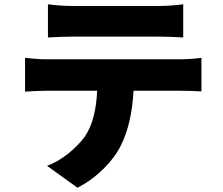

<svg xmlns="http://www.w3.org/2000/svg" viewBox="-20 -802 1040 897"><path d="M720 -631C758 -631 799 -629 836 -627V-782C799 -777 757 -774 720 -774H320C286 -774 238 -777 204 -782V-627C237 -629 285 -631 320 -631ZM198 -525C167 -525 128 -528 97 -532V-374C125 -376 169 -378 198 -378H434C430 -298 416 -223 377 -165C337 -109 267 -52 200 -27L342 75C433 29 511 -52 545 -123C579 -191 598 -275 604 -378H822C852 -378 894 -377 921 -375V-532C893 -527 843 -525 822 -525Z"/></svg>

Font: Noto Sans CJK Black
Style: Bold
Weight: 900
Designer: Ryoko NISHIZUKA (kana & ideographs); Paul D. Hunt (Latin, Greek & Cyrillic); Wenlong ZHANG (bopomofo); Sandoll Communica
Foundry: Adobe Systems Incorporated
Version: Version 1.000;PS 1;hotconv 1.0.78;makeotf.lib2.5.61930